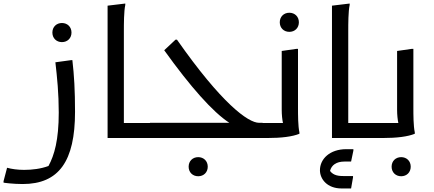

<svg xmlns="http://www.w3.org/2000/svg" viewBox="-72 -780 2452 1085"><path d="M278 -542C309 -542 332 -564 332 -596C332 -628 309 -650 278 -650C247 -650 224 -628 224 -596C224 -564 247 -542 278 -542ZM337 -440H329L241 -428C251 -341 260 -252 260 -144C260 12 235 97 202 158C159 174 110 180 64 180C27 180 -7 175 -32 168L-52 244V252C-52 253 4 260 56 260C261 260 352 131 352 -148C352 -270 347 -354 337 -440Z M628 -85V-604C628 -644 628 -716 636 -752V-760L536 -748V0H756L776 -20V-85Z M1392 -86C1330 -86 1180 -196 928 -556H920L856 -496C1003 -291 1130 -147 1224 -86H776L756 -66V0H1392L1412 -20V-86ZM1048 108C1017 108 994 130 994 162C994 194 1017 216 1048 216C1079 216 1102 194 1102 162C1102 130 1079 108 1048 108Z M1563 -600C1594 -600 1617 -622 1617 -654C1617 -686 1594 -708 1563 -708C1532 -708 1509 -686 1509 -654C1509 -622 1532 -600 1563 -600ZM1612 -172V-504H1604L1520 -492V-160C1520 -131 1523 -104 1527 -85H1392L1372 -65V0H1436C1520 0 1580 -8 1620 -24V-32C1612 -68 1612 -132 1612 -172Z M1896 -85V-604C1896 -644 1896 -716 1904 -752V-760L1804 -748V0H2024L2044 -20V-85ZM1736 182C1736 232 1777 285 1858 285H1912L1923 222V215H1874C1844 215 1813 213 1793 186C1801 153 1829 133 1874 133H1912L1925 71V63H1885C1792 63 1736 118 1736 182Z M2264 -172V-504H2256L2172 -492V-160C2172 -131 2175 -104 2179 -85H2044L2024 -65V0H2088C2172 0 2232 -8 2272 -24V-32C2264 -68 2264 -132 2264 -172ZM2195 108C2164 108 2141 130 2141 162C2141 194 2164 216 2195 216C2226 216 2249 194 2249 162C2249 130 2226 108 2195 108Z"/></svg>

Font: Kufam Arabic Latin Roman Normal
Style: Regular
Weight: 400
Designer: Wael Morcos & Artur Schmal
Version: Version 1.200;PS 001.200;hotconv 1.0.88;makeotf.lib2.5.64775